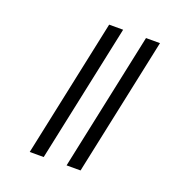

<svg xmlns="http://www.w3.org/2000/svg" viewBox="-135 -877 939 994"><g transform="rotate(20 334.0 -380.0)"><path d="M340 0 501 -760H578L417 0ZM137 0 298 -760H375L214 0Z"/></g></svg>

Font: ET Text
Style: Italic
Weight: 470
Italic angle: -12°
Designer: Monotype Design Team
Foundry: Monotype Imaging Inc.
Version: Version 2.009